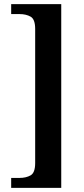

<svg xmlns="http://www.w3.org/2000/svg" viewBox="-20 -780 408 928"><path d="M34 128V80H74Q106 80 128 67.5Q150 55 150 8V-640Q150 -687 128 -699.5Q106 -712 74 -712H34V-760H276V128Z"/></svg>

Font: Noto Serif SemiCondensed SemiBold
Style: Regular
Weight: 600
Width: 4
Designer: Monotype Design Team
Foundry: Monotype Imaging Inc.
Version: Version 2.013; ttfautohint (v1.8.4.7-5d5b)